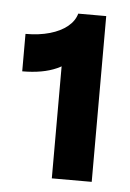

<svg xmlns="http://www.w3.org/2000/svg" viewBox="-39 -802 315 465"><g transform="rotate(5 118.5 -569.5)"><path d="M104 -690 135 -675Q127 -650 93.5 -635Q60 -620 10 -620V-711Q43 -711 69 -718.5Q95 -726 111.5 -739.5Q128 -753 133 -771H201V-368H104Z"/></g></svg>

Font: Gabarito Medium
Style: Regular
Weight: 500
Designer: Leandro Assis / Alvaro Franca / Felipe Casaprima
Foundry: Naipe Foundry
Version: Version 1.000